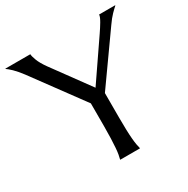

<svg xmlns="http://www.w3.org/2000/svg" viewBox="-184 -843 968 986"><g transform="rotate(-30 300.5 -350.0)"><path d="M355 -335.9V-190.9Q355 -149.4 356 -118.4Q356.9 -87.4 358.9 -64.9Q360.8 -42.5 363.5 -27.3Q366.2 -12.2 369.1 -2V0H252V-2Q254.9 -12.2 257.6 -27.3Q260.3 -42.5 262 -64.9Q263.7 -87.4 264.9 -118.4Q266.1 -149.4 266.1 -190.9V-326.2L47.9 -623Q36.6 -638.2 25.6 -650.9Q14.6 -663.6 4.9 -673.1Q-4.9 -682.6 -12.7 -689Q-20.5 -695.3 -24.9 -698.2V-700.2H123Q123 -689 132.6 -663.3Q142.1 -637.7 167 -603L327.1 -383.8L483.9 -612.8Q492.2 -625 500.5 -637.7Q508.8 -650.4 515.6 -662.1Q522.5 -673.8 526.6 -683.6Q530.8 -693.4 530.8 -700.2H626V-698.2Q615.2 -689 597.2 -670.7Q579.1 -652.3 558.1 -622.1Z"/></g></svg>

Font: Marcellus SC
Style: Regular
Weight: 400
Designer: Astigmatic (AOETI)
Foundry: Astigmatic (AOETI)
Version: Version 1.001